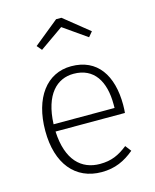

<svg xmlns="http://www.w3.org/2000/svg" viewBox="-117 -855 765 946"><g transform="rotate(-15 265.5 -382.0)"><path d="M275 -731 395 -647 416 -672 288 -775H261L134 -672L155 -647ZM471 -282C471 -433 405 -532 272 -532C147 -532 67 -425 67 -257C67 -89 150 11 284 11C353 11 403 -13 451 -53L428 -83C383 -48 345 -30 286 -30C192 -30 122 -93 115 -241H469C470 -251 471 -266 471 -282ZM426 -278H115C121 -429 189 -493 274 -493C378 -493 426 -414 426 -297Z"/></g></svg>

Font: Fira Sans ExtraLight
Style: Regular
Weight: 200
Designer: bBox Type GmbH & Carrois Corporate GbR & Edenspiekermann AG
Foundry: bBox Type GmbH & Carrois Corporate GbR & Edenspiekermann AG
Version: Version 4.300;PS 004.300;hotconv 1.0.88;makeotf.lib2.5.64775